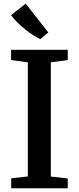

<svg xmlns="http://www.w3.org/2000/svg" viewBox="-20 -1010 423 1030"><path d="M129.5 -63.5V-675.5L39.5 -688V-743H343.5V-688L252.5 -675.5V-63L343.5 -52.5V0H40V-53.5ZM196 -800Q178 -808.5 156.5 -822.5Q135 -836.5 113.2 -854Q91.5 -871.5 72.2 -890.8Q53 -910 39 -928.5L118 -990.5L239 -836L196.5 -800Z"/></svg>

Font: Merriweather SemiBold
Style: Regular
Weight: 600
Version: Version 2.100